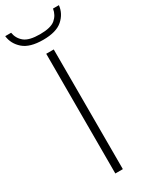

<svg xmlns="http://www.w3.org/2000/svg" viewBox="-276 -980 808 1028"><g transform="rotate(-30 128.0 -466.0)"><path d="M105.5 0V-740H152V0ZM129.5 -812.5Q47.5 -812.5 7.8 -847.2Q-32 -882 -37.5 -931.5H-1Q5 -894 33.8 -870.5Q62.5 -847 129.5 -847Q196.5 -847 224.2 -870.5Q252 -894 258 -931.5H294.5Q289 -881.5 250 -847Q211 -812.5 129.5 -812.5Z"/></g></svg>

Font: Encode Sans Expanded Expanded ExtraLight
Style: Regular
Weight: 200
Width: 7
Designer: Multiple Designers
Foundry: Impallari Type
Version: Version 3.000; ttfautohint (v1.8.3) -l 8 -r 50 -G 200 -x 14 